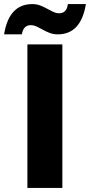

<svg xmlns="http://www.w3.org/2000/svg" viewBox="-72 -919 440 939"><path d="M233 0V-702H62V0ZM35 -751C40 -781 54 -796 79 -796C95 -796 107 -790 131 -777C163 -760 181 -751 210 -751C286 -751 332 -800 348 -899H260C256 -869 242 -854 217 -854C201 -854 189 -860 165 -873C133 -890 115 -899 86 -899C10 -899 -36 -850 -52 -751Z"/></svg>

Font: Poppins
Style: Bold
Weight: 700
Designer: Ninad Kale (Devanagari), Jonny Pinhorn (Latin)
Foundry: Indian Type Foundry
Version: 4.004